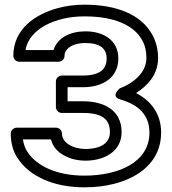

<svg xmlns="http://www.w3.org/2000/svg" viewBox="-20 -766 735 821"><path d="M209 -552H89C105 -644 219 -696 341 -696C469 -696 553 -658 588 -594C600 -573 606 -548 606 -518C606 -453 547 -409 492 -388C492 -388 450 -354 494 -341C573 -318 619 -274 619 -199C619 -72 487 -15 341 -15C221 -15 136 -57 97 -117C87 -132 81 -150 78 -170H198C210 -122 250 -99 288 -87C306 -82 325 -79 345 -79C427 -79 500 -119 500 -201C500 -293 428 -333 334 -333H269V-393H334C421 -393 486 -435 486 -516C486 -593 424 -632 345 -632C281 -632 225 -605 209 -552ZM245 -195C245 -206 235 -220 220 -220H51C40 -220 26 -210 26 -195C26 -156 35 -120 55 -90C107 -11 210 35 341 35C386 35 429 30 468 20C574 -7 669 -75 669 -199C669 -279 626 -335 562 -368C608 -398 656 -444 656 -518C656 -555 647 -589 631 -618C583 -705 477 -746 341 -746C301 -746 262 -741 226 -731C131 -705 37 -642 37 -527C37 -516 47 -502 62 -502H231C242 -502 256 -512 256 -527C256 -535 257 -541 261 -547C272 -566 299 -582 345 -582C410 -582 436 -557 436 -516C436 -470 407 -443 334 -443H244C233 -443 219 -433 219 -418V-308C219 -297 229 -283 244 -283H334C416 -283 450 -257 450 -201C450 -157 415 -129 345 -129C293 -129 245 -155 245 -195Z"/></svg>

Font: Asimov
Style: XWidOu
Weight: 500
Designer: Google
Version: Version 2.000980; 2014